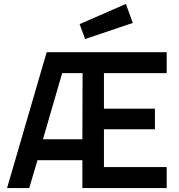

<svg xmlns="http://www.w3.org/2000/svg" viewBox="-20 -959 914 979"><path d="M400 0V-142H171L129 0H16L218 -693H830V-586H510V-405H770V-300H510V-107H830V0ZM297 -586 199 -249H400L401 -586ZM386 -836 622 -939 657 -842 414 -760Z"/></svg>

Font: Titillium Web[RUS by Daymarius]
Style: Regular
Weight: 600
Designer: Cyrillization by Daymarius
Foundry: Cyrillization by Daymarius
Version: Version 1.002 September 11, 2018